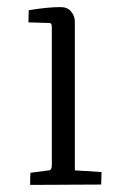

<svg xmlns="http://www.w3.org/2000/svg" viewBox="-20 -520 356 541"><path d="M190.9 -459V-40L266.1 -35.2Q266.1 -34.7 265.6 -17.6Q265.1 -0.5 265.1 0L64.9 1Q64.9 -28.3 65.9 -33.2L118.2 -40Q126 -41 126 -54.2V-443.8Q126 -455.1 120.1 -455.1L60.1 -457L61 -491.2Q113.8 -500 150.9 -500Q170.4 -500 180.7 -487.1Q190.9 -474.1 190.9 -459Z"/></svg>

Font: Antic Didone
Style: Regular
Weight: 400
Designer: Santiago Orozco
Foundry: Santiago Orozco
Version: Version 2.000